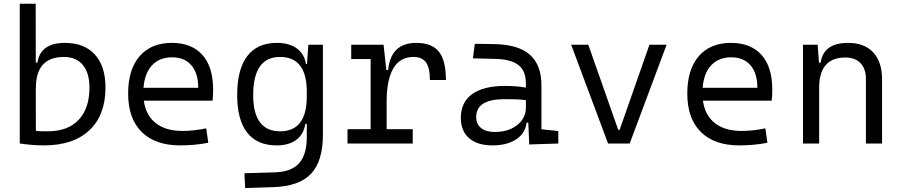

<svg xmlns="http://www.w3.org/2000/svg" viewBox="-20 -752 4728 1006"><path d="M210 9.8Q178.2 9.8 147 7.1Q115.7 4.4 83.5 0V-732.4H167L167.5 -423.8H175.8Q192.4 -527.3 319.8 -527.3Q421.4 -527.3 477.1 -466.3Q532.7 -405.3 532.7 -293Q532.7 -148.9 448.5 -69.6Q364.3 9.8 210 9.8ZM167.5 -292.5 168 -66.4Q183.1 -64.5 199 -64.2Q214.8 -64 230.5 -64Q335 -64 391.8 -123.8Q448.7 -183.6 448.7 -293Q448.7 -370.1 413.8 -411.9Q378.9 -453.6 314.9 -453.6Q168 -453.6 168 -291Z M923.8 9.8Q793.5 9.8 722.4 -60.5Q651.4 -130.9 651.4 -261.7Q651.4 -387.7 711.4 -457.5Q771.5 -527.3 880.9 -527.3Q983.9 -527.3 1040.3 -464.4Q1096.7 -401.4 1096.7 -283.2Q1096.7 -250.5 1093.8 -224.6H733.4Q744.1 -147.5 796.4 -106.7Q848.6 -65.9 935.5 -65.9Q996.1 -65.9 1060.5 -79.6L1071.3 -3.9Q1031.2 3.9 993.7 6.8Q956.1 9.8 923.8 9.8ZM731.9 -292H1018.6Q1018.6 -368.7 982.4 -410.2Q946.3 -451.7 881.8 -451.7Q815.9 -451.7 776.9 -410.2Q737.8 -368.7 731.9 -292Z M1264.6 233.4 1260.7 155.8 1421.9 150.9Q1508.3 147.9 1547.6 102.8Q1586.9 57.6 1587.4 -30.3V-103H1579.6Q1572.3 -50.3 1533.7 -20.3Q1495.1 9.8 1429.2 9.8Q1327.6 9.8 1275.1 -57.1Q1222.7 -124 1222.7 -253.9Q1222.7 -388.7 1275.4 -458Q1328.1 -527.3 1430.2 -527.3Q1495.1 -527.3 1534.9 -498.5Q1574.7 -469.7 1583 -416.5H1588.4L1595.7 -517.6H1671.9V-45.9Q1671.9 92.3 1609.9 158.2Q1547.9 224.1 1412.1 228.5ZM1587.4 -271.5Q1587.4 -453.6 1447.3 -453.6Q1306.6 -453.6 1306.6 -253.9Q1306.6 -64 1447.8 -64Q1587.4 -64 1587.4 -246.1Z M2005.9 -222.7V-75.2H2142.6V0H1800.8V-75.2H1921.9V-442.4H1820.3V-517.6H1989.7L2004.4 -384.8H2013.7Q2027.3 -527.3 2161.6 -527.3Q2242.7 -527.3 2279.5 -481.4Q2316.4 -435.5 2316.4 -333H2232.4Q2232.4 -397 2211.9 -425.3Q2191.4 -453.6 2146.5 -453.6Q2075.7 -453.6 2040.8 -393.6Q2005.9 -333.5 2005.9 -222.7Z M2752.9 4.9 2748 -109.4H2739.3Q2731.9 -52.2 2683.6 -21.2Q2635.3 9.8 2561 9.8Q2481.4 9.8 2438 -27.8Q2394.5 -65.4 2394.5 -134.3Q2394.5 -216.3 2454.1 -259Q2513.7 -301.8 2625.5 -301.8Q2689.5 -301.8 2735.4 -293V-315.9Q2735.4 -381.3 2695.8 -411.6Q2656.2 -441.9 2574.7 -443.4L2458 -446.3L2467.8 -522.5L2568.4 -521Q2695.8 -519 2756.3 -465.3Q2816.9 -411.6 2816.9 -303.7V-74.7L2905.3 -65.4V0ZM2735.4 -227.1Q2708.5 -231 2679.9 -231.7Q2651.4 -232.4 2623 -232.4Q2475.1 -232.4 2475.1 -138.7Q2475.1 -101.6 2500.7 -81.1Q2526.4 -60.5 2572.3 -60.5Q2623.5 -60.5 2659.9 -78.1Q2696.3 -95.7 2715.8 -124Q2735.4 -152.3 2735.4 -184.1Z M3166 0 2972.7 -517.6H3062.5L3219.2 -71.8H3226.6L3382.8 -517.6H3472.7L3279.3 0Z M3853.5 9.8Q3723.1 9.8 3652.1 -60.5Q3581.1 -130.9 3581.1 -261.7Q3581.1 -387.7 3641.1 -457.5Q3701.2 -527.3 3810.5 -527.3Q3913.6 -527.3 3970 -464.4Q4026.4 -401.4 4026.4 -283.2Q4026.4 -250.5 4023.4 -224.6H3663.1Q3673.8 -147.5 3726.1 -106.7Q3778.3 -65.9 3865.2 -65.9Q3925.8 -65.9 3990.2 -79.6L4001 -3.9Q3960.9 3.9 3923.3 6.8Q3885.7 9.8 3853.5 9.8ZM3661.6 -292H3948.2Q3948.2 -368.7 3912.1 -410.2Q3876 -451.7 3811.5 -451.7Q3745.6 -451.7 3706.5 -410.2Q3667.5 -368.7 3661.6 -292Z M4517.1 0V-337.4Q4517.1 -391.6 4488.8 -421.1Q4460.4 -450.7 4409.2 -450.7Q4272 -450.7 4272 -291.5V0H4187.5V-517.6H4264.2L4271 -423.8H4279.8Q4294.9 -527.3 4423.8 -527.3Q4508.8 -527.3 4555.2 -477.5Q4601.6 -427.7 4601.6 -336.9V0Z"/></svg>

Font: Cascadia Code NF SemiLight
Style: Regular
Weight: 350
Monospace: yes
Designer: Aaron Bell
Foundry: Saja Typeworks
Version: Version 2404.023; ttfautohint (v1.8.4)